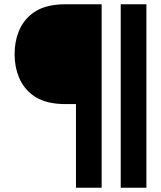

<svg xmlns="http://www.w3.org/2000/svg" viewBox="-20 -740 755 901"><path d="M336.5 141V-251.5H289.5Q285 -251.5 268.2 -252Q251.5 -252.5 231.5 -255.5Q170.5 -264.5 129.8 -296.5Q89 -328.5 68.8 -377.5Q48.5 -426.5 48.5 -485.5Q48.5 -544.5 68.2 -593.2Q88 -642 128.8 -674.5Q169.5 -707 231.5 -716Q251.5 -719 268 -719.5Q284.5 -720 289.5 -720H457V141ZM546.5 141V-720H667V141Z"/></svg>

Font: Manrope ExtraLight
Style: Bold
Weight: 700
Version: Version 4.504